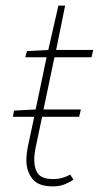

<svg xmlns="http://www.w3.org/2000/svg" viewBox="-20 -656 352 684"><path d="M26 -240 30 -262 107 -266 146 -452H70L76 -474L152 -478L188 -636H212L180 -478H312L306 -452H174L135 -266H268L262 -240H130L106 -126Q105 -117 103.5 -108Q102 -99 102 -88Q102 -54 116.5 -36Q131 -18 170 -18Q187 -18 202.5 -22.5Q218 -27 230 -34L242 -16Q229 -7 210.5 0.5Q192 8 168 8Q116 8 95 -19.5Q74 -47 74 -84Q74 -96 75 -106Q76 -116 78 -128L102 -240Z"/></svg>

Font: Source Sans 3 ExtraLight ExtraLight
Style: Italic
Weight: 250
Italic angle: -11°
Version: Version 3.052;hotconv 1.1.0;makeotfexe 2.6.0